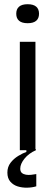

<svg xmlns="http://www.w3.org/2000/svg" viewBox="-20 -712 262 910"><path d="M74 0V-514H148V0ZM111 -602Q84 -602 70.5 -613.5Q57 -625 57 -647Q57 -669 70.5 -680.5Q84 -692 111 -692Q138 -692 151.5 -680.5Q165 -669 165 -647Q165 -625 151.5 -613.5Q138 -602 111 -602ZM152 171Q133 177 109 177.5Q85 178 64 171.5Q43 165 29 149Q15 133 15 106Q15 79 30 59.5Q45 40 66.5 27Q88 14 105 8V-5H150V0Q116 15 96 40Q76 65 76 87Q76 101 83.5 107.5Q91 114 103 116Q115 118 128 116.5Q141 115 152 113Z"/></svg>

Font: Bricolage Grotesque 36pt Light
Style: Regular
Weight: 300
Designer: Mathieu Triay
Foundry: Atelier Triay
Version: Version 1.001;gftools[0.9.33.dev8+g029e19f]